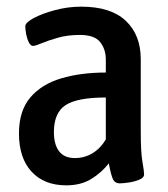

<svg xmlns="http://www.w3.org/2000/svg" viewBox="-20 -550 505 577"><path d="M179 7Q113 7 75 -34Q37 -75 37 -149Q37 -217 71 -257Q105 -297 164 -314.5Q223 -332 298 -332V-371Q298 -402 281 -423.5Q264 -445 220 -445Q183 -445 153.5 -436.5Q124 -428 105 -420Q86 -412 79 -412Q72 -412 66.5 -423Q61 -434 58.5 -448Q56 -462 56 -471Q56 -482 81 -495.5Q106 -509 145 -519.5Q184 -530 224 -530Q313 -530 358 -487.5Q403 -445 403 -372V-155Q403 -92 408 -64Q413 -36 413 -26Q413 -16 398.5 -10Q384 -4 367 -1.5Q350 1 340 1Q325 1 319 -12.5Q313 -26 307 -59Q285 -31 254 -12Q223 7 179 7ZM205 -75Q234 -75 258 -89.5Q282 -104 298 -131V-257Q212 -257 177 -234Q142 -211 142 -153Q142 -116 157.5 -95.5Q173 -75 205 -75Z"/></svg>

Font: Asap Condensed Medium
Style: Regular
Weight: 500
Width: 3
Designer: Pablo Cosgaya
Foundry: Omnibus-Type
Version: Version 3.001; ttfautohint (v1.8.4.7-5d5b)